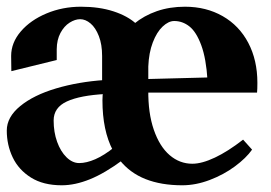

<svg xmlns="http://www.w3.org/2000/svg" viewBox="-21 -536 806 572"><path d="M335.4 -59.2 345 -59.6Q291.4 -20 247 -2Q202.6 16 163 16Q107.8 16 71.1 -7.1Q34.4 -30.2 16.8 -67.2Q-0.8 -104.2 -0.8 -147Q-0.8 -187.2 39.3 -220Q79.4 -252.8 146.1 -272.6Q212.8 -292.4 290.8 -297.6L283.2 -289.2V-369.2Q283.2 -403.6 273.5 -428.5Q263.8 -453.4 248.8 -466.1Q233.8 -478.8 217.8 -478.8Q202.6 -478.8 186.3 -468.5Q170 -458.2 159.1 -437.8Q148.2 -417.4 148 -389.2V-357.2L12.8 -324Q12.2 -341.4 12.2 -369.2Q12.2 -408.8 41 -442.4Q69.8 -476 117.6 -496Q165.4 -516 220.2 -516Q274.6 -516 317 -502.2Q359.4 -488.4 384.6 -465.2L378.2 -465Q408.2 -489.6 446.4 -502.8Q484.6 -516 530 -516Q593.2 -516 642.4 -487.9Q691.6 -459.8 718.7 -408.3Q745.8 -356.8 745.8 -289.2Q745.8 -270.2 744.8 -260.2H412.4L420.8 -267.8Q420 -199.4 437.2 -149.5Q454.4 -99.6 484.3 -73.9Q514.2 -48.2 552 -48.2Q580.4 -48.2 619.2 -66.5Q658 -84.8 703.2 -120L730 -90.2Q712.2 -65 678.8 -40.3Q645.4 -15.6 603.8 0.2Q562.2 16 522 16Q459.2 16 412.5 -2.5Q365.8 -21 335.4 -59.2ZM215 -50.2Q236.6 -50.2 263 -61.7Q289.4 -73.2 320 -97.8L315.2 -88.2Q284.2 -147.2 284.2 -237Q284.2 -254.4 286.4 -260.6L294 -256Q217.8 -252 178.3 -233.8Q138.8 -215.6 138.8 -177Q138.8 -142.2 149.2 -113.4Q159.6 -84.6 177.2 -67.4Q194.8 -50.2 215 -50.2ZM498 -473.4Q481 -473.4 463.5 -456.9Q446 -440.4 434.2 -409.6Q422.4 -378.8 420.8 -338V-292L412.4 -300.4L605.2 -305.4L597.2 -297.2Q593.2 -361.6 578.6 -401.2Q564 -440.8 543.5 -457.1Q523 -473.4 498 -473.4Z"/></svg>

Font: Wittgenstein
Style: Regular
Weight: 400
Designer: Jörg Drees
Foundry: Jörg Drees
Version: Version 1.003;Glyphs 3.1.2 (3151)